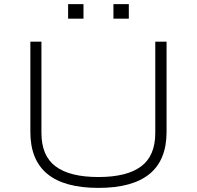

<svg xmlns="http://www.w3.org/2000/svg" viewBox="-20 -908 961 936"><path d="M460 8Q294 8 211 -60Q128 -128 128 -265V-705H182V-260Q182 -148 251.5 -96.5Q321 -45 460 -45Q598 -45 667.5 -96.5Q737 -148 737 -260V-705H792V-265Q792 -128 709 -60Q626 8 460 8ZM533 -817V-888H608V-817ZM312 -817V-888H387V-817Z"/></svg>

Font: Nunito Sans 7pt Expanded ExtraLight
Style: Regular
Weight: 250
Width: 7
Designer: Vernon Adams
Foundry: Vernon Adams
Version: Version 3.101;gftools[0.9.27]